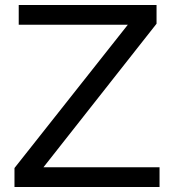

<svg xmlns="http://www.w3.org/2000/svg" viewBox="-20 -749 697 769"><path d="M38 0V-76L492 -650H55V-729H607V-654L154 -79H619V0Z"/></svg>

Font: Hubot Sans Condensed ExtraLight
Style: Regular
Weight: 400
Version: Version 2.000